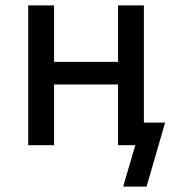

<svg xmlns="http://www.w3.org/2000/svg" viewBox="-20 -540 640 714"><path d="M438 154 483 0H419V-226H181V0H85V-520H181V-310H419V-520H515V-84H594L525 154Z"/></svg>

Font: Iosevka Medium Extended
Style: Regular
Weight: 500
Width: 7
Monospace: yes
Designer: Belleve Invis
Foundry: Belleve Invis
Version: Version 32.5.0; ttfautohint (v1.8.4)